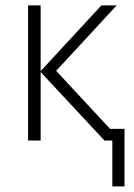

<svg xmlns="http://www.w3.org/2000/svg" viewBox="-20 -513 488 701"><path d="M350.1 -493.2H405.8L185.1 -254.4L381.8 -42.5H434.6V167.5H390.1V0H361.3L128.4 -250V0H82.5V-493.2H128.4V-253.4Z"/></svg>

Font: Bpm'online Open Sans Light
Style: Regular
Weight: 300
Foundry: Ascender Corporation
Version: Version 1.10